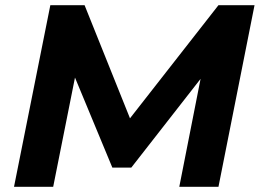

<svg xmlns="http://www.w3.org/2000/svg" viewBox="-20 -720 1003 740"><path d="M34 0 174 -700H306L481 -264L822 -700H961L822 0H671L753 -416L486 -74H413L269 -421L185 0Z"/></svg>

Font: Montserrat
Style: Bold Italic
Weight: 700
Italic angle: -11.3°
Designer: Julieta Ulanovsky
Foundry: Julieta Ulanovsky
Version: Version 9.000; ttfautohint (v1.8.4.7-5d5b)